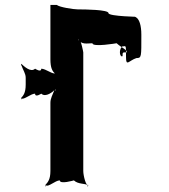

<svg xmlns="http://www.w3.org/2000/svg" viewBox="-20 -898 683 777"><path d="M184 -658C184 -623 192 -610 202 -601C202 -584 204 -602 204 -602C195 -595 165 -620 147 -620C147 -603 122 -620 122 -620C104 -603 76 -631 66 -640C66 -623 65 -638 65 -638C74 -612 84 -601 84 -583V-556C84 -521 74 -511 65 -501C65 -484 66 -500 66 -500C76 -492 104 -519 122 -519C122 -502 147 -519 147 -519C165 -502 195 -527 204 -537C204 -520 202 -538 202 -538C192 -512 184 -500 184 -482V-206C184 -171 173 -160 164 -150C164 -133 166 -148 166 -148C176 -140 204 -168 222 -168C222 -151 279 -168 279 -168C297 -151 325 -157 335 -148C335 -131 337 -150 337 -150C328 -143 317 -188 317 -206V-686C317 -687 309 -733 299 -742C299 -725 297 -741 297 -741C306 -715 336 -723 354 -723C354 -706 452 -723 452 -723C470 -706 498 -695 492 -686C476 -686 476 -687 476 -671C467 -664 458 -692 474 -710C490 -710 490 -723 490 -666C490 -627 502 -653 532 -663C553 -663 552 -667 552 -757C552 -839 516 -830 526 -830C554 -830 419 -831 419 -845C419 -859 323 -860 295 -860C277 -860 220 -869 210 -878H184Z"/></svg>

Font: Hussar Przerywany
Style: Regular
Weight: 400
Foundry: Cannot Into Space Fonts
Version: Version 0.982